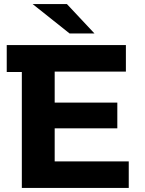

<svg xmlns="http://www.w3.org/2000/svg" viewBox="-20 -921 713 941"><path d="M611 -130V0H87V-568H13V-700H597V-570H248V-418H555V-292H248V-130ZM140 -901H308L443 -757H321Z"/></svg>

Font: mBank
Style: Bold
Weight: 700
Designer: Julieta Ulanovsky
Foundry: Julieta Ulanovsky
Version: Version 7.200